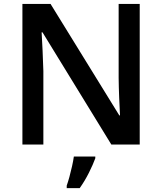

<svg xmlns="http://www.w3.org/2000/svg" viewBox="-20 -734 823 975"><path d="M689.5 0H545.4L195.8 -569.8H191.4Q193.8 -526.4 196.3 -475.8Q198.7 -425.3 200.2 -373V0H93.8V-713.9H236.8L585.9 -147.9H589.4Q587.4 -185.1 585.2 -237.5Q583 -290 582.5 -338.4V-713.9H689.5ZM463.9 61V69.8Q452.6 101.1 431.6 143.1Q410.6 185.1 384.8 221.2H318.8V208.5Q325.2 190.9 332.5 164.3Q339.8 137.7 345.9 110.1Q352.1 82.5 355 61Z"/></svg>

Font: Open Sans SemiBold
Style: Regular
Weight: 600
Designer: Monotype Design Team
Foundry: Monotype Imaging Inc.
Version: Version 3.003; ttfautohint (v1.8.4)